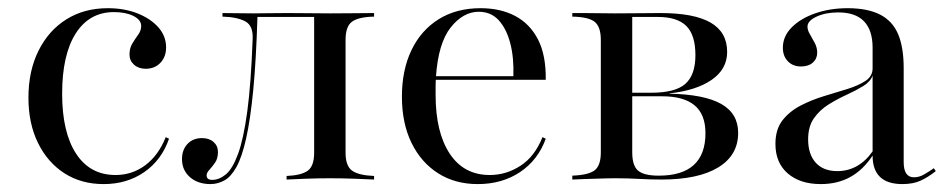

<svg xmlns="http://www.w3.org/2000/svg" viewBox="-20 -447 2355 478"><path d="M237.9 11.3Q182.3 11.3 140.3 -15.7Q98.4 -42.7 74.6 -91.1Q50.8 -139.5 50.8 -204Q50.8 -270.2 75.8 -320.6Q100.8 -371 145.2 -398.8Q189.5 -426.6 248.4 -426.6Q289.5 -426.6 322.2 -413.7Q354.8 -400.8 374.2 -379Q393.5 -357.3 393.5 -329Q393.5 -305.6 379.4 -290.7Q365.3 -275.8 342.7 -275.8Q325 -275.8 313.7 -285.9Q302.4 -296 302.4 -311.3Q302.4 -327.4 309.7 -339.1Q316.9 -350.8 324.2 -360.9Q331.5 -371 331.5 -382.3Q331.5 -397.6 312.1 -407.3Q292.7 -416.9 263.7 -416.9Q202.4 -416.9 168.5 -363.7Q134.7 -310.5 134.7 -213.7Q134.7 -117.7 169.4 -64.5Q204 -11.3 267.7 -11.3Q308.9 -11.3 341.5 -35.5Q374.2 -59.7 392.7 -105.6L400.8 -101.6Q382.3 -48.4 339.1 -18.5Q296 11.3 237.9 11.3Z M504 11.3Q472.6 11.3 452.8 -6Q433.1 -23.4 433.1 -50.8Q433.1 -74.2 446.8 -88.7Q460.5 -103.2 483.1 -103.2Q500.8 -103.2 511.7 -93.5Q522.6 -83.9 522.6 -68.5Q522.6 -52.4 515.3 -41.9Q508.1 -31.5 501.2 -24.2Q494.4 -16.9 494.4 -10.5Q494.4 0.8 508.1 0.8Q525.8 0.8 542.3 -12.9Q558.9 -26.6 572.6 -63.7Q586.3 -100.8 595.6 -169.4Q604.8 -237.9 608.9 -347.6Q611.3 -383.1 590.3 -394Q569.4 -404.8 533.9 -405.6V-414.5Q547.6 -414.5 570.2 -414.1Q592.7 -413.7 611.3 -413.7Q626.6 -413.7 646 -414.1Q665.3 -414.5 696 -414.5Q727.4 -414.5 752 -414.1Q776.6 -413.7 802.4 -413.7Q832.3 -413.7 864.1 -414.1Q896 -414.5 911.3 -414.5V-405.6Q872.6 -404.8 856.5 -393.1Q840.3 -381.5 840.3 -347.6V-66.9Q840.3 -33.9 856.5 -22.2Q872.6 -10.5 911.3 -8.9V0Q896 -0.8 864.1 -2Q832.3 -3.2 801.6 -3.2Q771 -3.2 739.9 -2Q708.9 -0.8 693.5 0V-8.9Q730.6 -10.5 746.4 -22.2Q762.1 -33.9 762.1 -66.9V-406.5L763.7 -404.8H617.7L621 -406.5Q617.7 -297.6 610.5 -223Q603.2 -148.4 592.7 -102Q582.3 -55.6 568.5 -31Q554.8 -6.5 538.3 2.4Q521.8 11.3 504 11.3Z M1169.4 11.3Q1112.9 11.3 1070.6 -15.7Q1028.2 -42.7 1004.4 -91.5Q980.6 -140.3 980.6 -206.5Q980.6 -272.6 1004.4 -322.2Q1028.2 -371.8 1072.2 -399.2Q1116.1 -426.6 1176.6 -426.6Q1225.8 -426.6 1262.5 -407.3Q1299.2 -387.9 1319.4 -348.8Q1339.5 -309.7 1338.7 -248.4H1033.1L1032.3 -257.3H1258.1Q1259.7 -303.2 1250.4 -339.1Q1241.1 -375 1221.8 -396.4Q1202.4 -417.7 1171.8 -417.7Q1133.1 -417.7 1102 -378.6Q1071 -339.5 1065.3 -255.6V-254Q1064.5 -243.5 1064.5 -232.7Q1064.5 -221.8 1064.5 -210.5Q1064.5 -117.7 1099.6 -64.5Q1134.7 -11.3 1199.2 -11.3Q1240.3 -11.3 1275.8 -34.3Q1311.3 -57.3 1330.6 -105.6L1338.7 -101.6Q1319.4 -48.4 1274.6 -18.5Q1229.8 11.3 1169.4 11.3Z M1404.8 0V-9.7Q1446 -11.3 1460.9 -23.4Q1475.8 -35.5 1475.8 -67.7V-347.6Q1475.8 -379.8 1460.9 -392.3Q1446 -404.8 1404.8 -405.6V-414.5Q1415.3 -414.5 1433.1 -414.5Q1450.8 -414.5 1471.8 -414.1Q1492.7 -413.7 1512.1 -413.7Q1541.9 -413.7 1570.2 -414.1Q1598.4 -414.5 1624.2 -414.5Q1708.1 -414.5 1749.2 -390.7Q1790.3 -366.9 1790.3 -317.7Q1790.3 -275 1752 -248.4Q1713.7 -221.8 1646.8 -214.5V-213.7Q1733.1 -212.1 1775.4 -188.3Q1817.7 -164.5 1817.7 -116.1Q1817.7 -60.5 1768.1 -30.2Q1718.5 0 1626.6 0Q1600 0 1571.4 -1.6Q1542.7 -3.2 1512.1 -3.2Q1493.5 -3.2 1472.6 -2.4Q1451.6 -1.6 1433.5 -1.2Q1415.3 -0.8 1404.8 0ZM1620.2 -9.7Q1678.2 -9.7 1707.3 -36.3Q1736.3 -62.9 1736.3 -115.3Q1736.3 -162.1 1709.3 -184.7Q1682.3 -207.3 1628.2 -207.3H1529V-216.1H1600.8Q1661.3 -216.1 1686.3 -238.3Q1711.3 -260.5 1711.3 -309.7Q1711.3 -359.7 1688.7 -382.3Q1666.1 -404.8 1617.7 -404.8H1551.6L1554 -407.3V-67.7Q1554 -34.7 1568.5 -22.2Q1583.1 -9.7 1620.2 -9.7Z M2023.4 11.3Q1971.8 11.3 1941.1 -15.3Q1910.5 -41.9 1910.5 -88.7Q1910.5 -125 1928.2 -147.6Q1946 -170.2 1973.4 -184.3Q2000.8 -198.4 2031.5 -207.7Q2062.1 -216.9 2089.5 -225.4Q2116.9 -233.9 2134.7 -245.6Q2152.4 -257.3 2152.4 -276.6V-328.2Q2152.4 -371.8 2131 -394Q2109.7 -416.1 2066.9 -416.1Q2035.5 -416.1 2012.9 -405.6Q1990.3 -395.2 1990.3 -380.6Q1990.3 -371.8 1996.4 -361.7Q2002.4 -351.6 2008.5 -339.9Q2014.5 -328.2 2014.5 -316.1Q2014.5 -300.8 2003.6 -291.1Q1992.7 -281.5 1974.2 -281.5Q1954 -281.5 1941.5 -294.4Q1929 -307.3 1929 -328.2Q1929 -356.5 1950.8 -378.6Q1972.6 -400.8 2009.3 -413.7Q2046 -426.6 2090.3 -426.6Q2139.5 -426.6 2170.6 -410.9Q2201.6 -395.2 2215.7 -362.5Q2229.8 -329.8 2229.8 -277.4V-43.5Q2229.8 -24.2 2236.3 -14.9Q2242.7 -5.6 2255.6 -5.6Q2268.5 -5.6 2281 -12.9Q2293.5 -20.2 2304.8 -28.2L2309.7 -21Q2290.3 -5.6 2271.8 2.8Q2253.2 11.3 2226.6 11.3Q2152.4 11.3 2152.4 -59.7Q2129 -24.2 2097.2 -6.5Q2065.3 11.3 2023.4 11.3ZM2064.5 -21Q2091.1 -21 2113.3 -33.5Q2135.5 -46 2152.4 -70.2V-258.9Q2146.8 -243.5 2129 -232.7Q2111.3 -221.8 2088.3 -211.3Q2065.3 -200.8 2043.1 -187.1Q2021 -173.4 2006.5 -152.8Q1991.9 -132.3 1991.9 -100Q1991.9 -62.9 2010.9 -41.9Q2029.8 -21 2064.5 -21Z"/></svg>

Font: Playfair 144pt
Style: Regular
Weight: 400
Designer: Claus Eggers Sørensen
Foundry: Claus Eggers Sørensen
Version: Version 2.001;gftools[0.9.30]